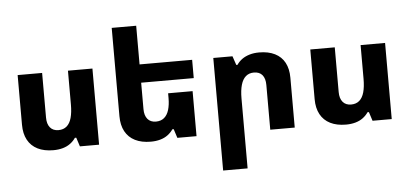

<svg xmlns="http://www.w3.org/2000/svg" viewBox="-60 -892 2703 1266"><g transform="rotate(-5 1291.0 -259.5)"><path d="M568 -504V0H441L422 -59H413Q399 -38 377.5 -22Q356 -6 327.5 2Q299 10 265 10Q204 10 161 -11.5Q118 -33 95.5 -74.5Q73 -116 73 -175V-504H235V-208Q235 -166 254.5 -142.5Q274 -119 310 -119Q343 -119 364.5 -137.5Q386 -156 396 -192Q406 -228 406 -281V-504Z M1213 -298V0H1086L1067 -59H1058Q1044 -38 1022.5 -22Q1001 -6 972.5 2Q944 10 910 10Q849 10 806 -11.5Q763 -33 740.5 -74.5Q718 -116 718 -175V-760H880V-208Q880 -166 899.5 -142.5Q919 -119 955 -119Q988 -119 1009.5 -137Q1031 -155 1041 -188.5Q1051 -222 1051 -266V-298ZM795 -504H1228V-383H795Z M1368 241V-504H1495L1515 -445H1523Q1538 -467 1559 -482Q1580 -497 1608.5 -505.5Q1637 -514 1672 -514Q1733 -514 1776 -492.5Q1819 -471 1841 -430Q1863 -389 1863 -330V0H1701V-296Q1701 -339 1682 -362Q1663 -385 1626 -385Q1594 -385 1572.5 -366.5Q1551 -348 1540.5 -311.5Q1530 -275 1530 -222V241Z M2505 -504V0H2378L2359 -59H2350Q2336 -38 2314.5 -22Q2293 -6 2264.5 2Q2236 10 2202 10Q2141 10 2098 -11.5Q2055 -33 2032.5 -74.5Q2010 -116 2010 -175V-504H2172V-208Q2172 -166 2191.5 -142.5Q2211 -119 2247 -119Q2280 -119 2301.5 -137.5Q2323 -156 2333 -192Q2343 -228 2343 -281V-504Z"/></g></svg>

Font: Noto Sans Armenian ExtraBold
Style: Regular
Weight: 800
Version: Version 2.007